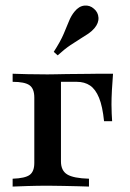

<svg xmlns="http://www.w3.org/2000/svg" viewBox="-20 -688 481 708"><path d="M26.6 0V-29Q72.6 -30.6 89.5 -43.1Q106.5 -55.6 106.5 -87.1V-328.2Q106.5 -361.3 88.7 -373.8Q71 -386.3 26.6 -386.3V-416.1Q44.4 -415.3 81.9 -414.5Q119.4 -413.7 154.8 -413.7Q166.1 -413.7 185.1 -414.1Q204 -414.5 226.2 -414.9Q248.4 -415.3 270.6 -415.3Q292.7 -415.3 311.3 -415.7Q329.8 -416.1 340.3 -416.1H396.8Q394.4 -387.1 392.7 -356Q391.1 -325 391.1 -303.2Q391.1 -284.7 391.9 -269Q392.7 -253.2 393.5 -241.1H363.7Q358.1 -296 345.2 -327.4Q332.3 -358.9 312.1 -372.6Q291.9 -386.3 262.9 -386.3H202.4L204.8 -388.7V-92.7Q204.8 -58.9 227.8 -44.8Q250.8 -30.6 308.1 -29V0Q293.5 -0.8 268.5 -1.2Q243.5 -1.6 214.5 -2.4Q185.5 -3.2 157.3 -3.2Q117.7 -3.2 81 -2Q44.4 -0.8 26.6 0ZM192.7 -483.9 178.2 -496.8Q203.2 -535.5 214.9 -563.3Q226.6 -591.1 234.7 -610.9Q242.7 -630.6 254.8 -645.2Q271 -665.3 291.1 -667.3Q311.3 -669.4 326.6 -655.6Q341.9 -642.7 343.1 -623Q344.4 -603.2 328.2 -583.9Q318.5 -572.6 306 -564.1Q293.5 -555.6 277 -545.6Q260.5 -535.5 239.5 -521.4Q218.5 -507.3 192.7 -483.9Z"/></svg>

Font: Playfair SemiBold
Style: Regular
Weight: 600
Designer: Claus Eggers Sørensen
Foundry: Claus Eggers Sørensen
Version: Version 2.001;gftools[0.9.30]